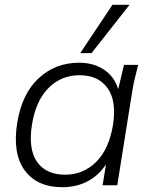

<svg xmlns="http://www.w3.org/2000/svg" viewBox="-20 -771 631 799"><path d="M239 8Q134 8 82.5 -62.5Q31 -133 52 -262Q72 -382 141.5 -446Q211 -510 309 -510Q370 -510 413 -481Q456 -452 472 -400L496 -501H555Q548 -473 541 -444.5Q534 -416 530 -389L468 0H407L421 -87Q392 -42 345.5 -17Q299 8 239 8ZM251 -44Q326 -44 379.5 -96.5Q433 -149 450 -250Q466 -351 427.5 -404.5Q389 -458 310 -458Q235 -458 182 -405Q129 -352 113 -252Q97 -150 134.5 -97Q172 -44 251 -44ZM314 -550 448 -751H519L361 -550Z"/></svg>

Font: Mulish Light
Style: Italic
Weight: 300
Italic angle: -9°
Designer: Vernon Adams
Foundry: Vernon Adams
Version: Version 3.603; ttfautohint (v1.8.3)